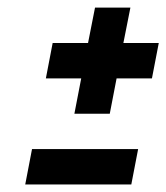

<svg xmlns="http://www.w3.org/2000/svg" viewBox="-20 -489 441 509"><path d="M195.3 -281.2H101.6L119.6 -375H213.4L231.9 -468.8H325.7L307.1 -375H400.9L382.8 -281.2H289.1L271 -187.5H177.2ZM64.9 -93.8H346.2L328.1 0H46.9Z"/></svg>

Font: Lambda
Style: Italic
Weight: 400
Italic angle: -11°
Designer: GGBotNet
Version: 0.22